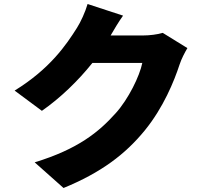

<svg xmlns="http://www.w3.org/2000/svg" viewBox="-20 -860 1040 958"><path d="M594 -782 417 -840C406 -801 382 -749 364 -721C311 -637 230 -517 53 -408L189 -307C281 -371 370 -457 441 -546H690C677 -481 621 -366 558 -296C473 -201 369 -116 153 -50L297 78C485 1 606 -91 703 -210C795 -323 849 -455 876 -538C886 -568 902 -598 915 -620L792 -696C766 -688 726 -683 693 -683H532C547 -709 571 -750 594 -782Z"/></svg>

Font: Source Han Sans HK Heavy
Style: Regular
Weight: 900
Designer: Ryoko NISHIZUKA 西塚涼子 (kana, bopomofo & ideographs); Paul D. Hunt (Latin, Greek & Cyrillic); Sandoll Communications 산돌커뮤니
Foundry: Adobe
Version: Version 2.000;hotconv 1.0.107;makeotfexe 2.5.65593